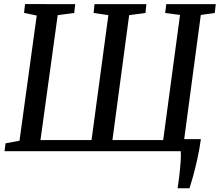

<svg xmlns="http://www.w3.org/2000/svg" viewBox="-20 -764 1110 970"><path d="M3 0 8 -40 78.5 -53 165.5 -685.5 101.5 -699 106.5 -743.5 360 -743 355 -698.5 271.5 -687.5 184.5 -56.5H442.5L527.5 -687.5L453 -698.5L457.5 -743H719.5L715 -698.5L632.5 -687.5L548 -56.5H804.5L889.5 -688.5L814.5 -698.5L820 -743H1070L1065 -698.5L994.5 -688.5L910.5 -61H995Q987.5 -8 976.5 41.2Q965.5 90.5 954.8 128.8Q944 167 937.5 187H877.5Q881 164 885.5 126.8Q890 89.5 892.5 54Q895 18.5 893 0Z"/></svg>

Font: Merriweather
Style: Italic
Weight: 400
Italic angle: -7.8°
Designer: Eben Sorkin
Foundry: Eben Sorkin
Version: Version 2.100